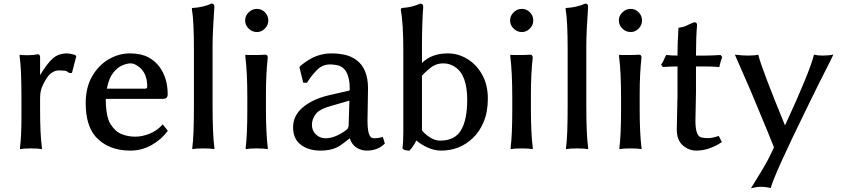

<svg xmlns="http://www.w3.org/2000/svg" viewBox="-20 -794 4540 1036"><path d="M85.9 -489.3V-498H89.8Q103.5 -496.1 130.4 -496.1Q157.2 -496.1 183.6 -501H184.6Q195.3 -501 196.3 -486.3V-388.7Q233.4 -450.2 264.2 -478Q294.9 -505.9 341.8 -505.9Q356.4 -505.9 383.8 -498H384.8L391.6 -490.2L368.2 -400.4H352.5Q341.8 -411.1 327.6 -412.6Q313.5 -414.1 297.4 -414.1Q281.2 -414.1 263.7 -404.3Q246.1 -394.5 231 -371.1Q215.8 -347.7 206.1 -323.2Q196.3 -298.8 196.3 -263.7V-204.1Q196.3 -69.3 206.1 2V10.7Q186.5 6.8 146.5 6.8Q107.4 6.8 87.9 10.7V2Q95.7 -58.6 95.7 -160.2V-266.6Q95.7 -427.7 85.9 -489.3Z M442.4 -237.3Q442.4 -322.3 477.5 -382.8Q512.7 -443.4 567.4 -474.6Q622.1 -505.9 681.2 -505.9Q740.2 -505.9 779.3 -485.4Q818.4 -464.8 841.8 -431.6Q884.8 -372.1 884.8 -285.2Q884.8 -260.7 860.4 -260.7H550.8Q550.8 -165 576.2 -124.5Q601.6 -84 636.2 -70.3Q670.9 -56.6 709 -56.6Q747.1 -56.6 786.6 -72.3Q826.2 -87.9 855.5 -120.1L858.4 -123L885.7 -87.9L883.8 -85.9Q849.6 -40 796.9 -10.7Q744.1 18.6 683.6 18.6Q562.5 18.6 495.1 -57.6Q442.4 -119.1 442.4 -237.3ZM556.6 -315.4H762.7Q774.4 -315.4 774.4 -327.1Q774.4 -404.3 723.6 -437.5Q703.1 -452.1 684.6 -452.1Q666 -452.1 640.1 -441.4Q614.3 -430.7 590.8 -401.4Q567.4 -372.1 556.6 -315.4Z M1015.6 -742.2V-751H1019.5Q1074.2 -753.9 1121.1 -774.4H1123Q1136.7 -774.4 1136.7 -757.8Q1127 -621.1 1127 -542V-226.6Q1127 -69.3 1136.7 2V10.7Q1117.2 6.8 1077.1 6.8Q1037.1 6.8 1017.6 10.7V2Q1026.4 -56.6 1026.4 -226.6V-521.5Q1026.4 -685.5 1015.6 -742.2Z M1302.7 -683.6Q1302.7 -709 1321.8 -727.5Q1340.8 -746.1 1366.2 -746.1Q1391.6 -746.1 1409.7 -727.5Q1427.7 -709 1427.7 -683.6Q1427.7 -658.2 1409.2 -639.6Q1390.6 -621.1 1366.2 -621.1Q1340.8 -621.1 1321.8 -639.6Q1302.7 -658.2 1302.7 -683.6ZM1303.7 -489.3V-498H1307.6Q1315.4 -497.1 1327.1 -497.1H1352.5Q1389.6 -497.1 1411.1 -499Q1424.8 -499 1424.8 -483.4Q1415 -395.5 1415 -286.1V-204.1Q1415 -78.1 1424.8 2.9V10.7Q1405.3 6.8 1365.2 6.8Q1325.2 6.8 1305.7 10.7V2Q1314.5 -66.4 1314.5 -204.1V-266.6Q1314.5 -407.2 1303.7 -489.3Z M1755.9 -280.3 1862.3 -304.7Q1867.2 -304.7 1867.2 -314.5Q1867.2 -431.6 1793.9 -443.4Q1775.4 -446.3 1760.7 -446.3Q1720.7 -446.3 1691.4 -417.5Q1662.1 -388.7 1637.7 -349.6L1636.7 -347.7H1616.2L1595.7 -431.6L1600.6 -438.5Q1650.4 -478.5 1689.5 -492.2Q1728.5 -505.9 1767.1 -505.9Q1805.7 -505.9 1839.8 -498.5Q1874 -491.2 1902.3 -470.7Q1965.8 -424.8 1965.8 -316.4L1962.9 -141.6Q1962.9 -72.3 1980.5 -54.7Q1987.3 -47.9 2002.9 -47.9Q2018.6 -47.9 2045.9 -54.7L2056.6 -19.5Q2018.6 18.6 1960 18.6Q1927.7 18.6 1902.8 2Q1877.9 -14.6 1867.2 -47.9Q1835 -21.5 1812.5 -6.8Q1772.5 18.6 1709 18.6Q1645.5 18.6 1603.5 -12.7Q1561.5 -43.9 1561.5 -107.4Q1561.5 -170.9 1614.7 -215.3Q1668 -259.8 1755.9 -280.3ZM1737.3 -47.9Q1787.1 -47.9 1847.7 -91.8Q1861.3 -101.6 1861.3 -119.1L1865.2 -251L1773.4 -224.6Q1706.1 -207 1684.6 -179.7Q1663.1 -152.3 1663.1 -120.6Q1663.1 -88.9 1684.6 -68.4Q1706.1 -47.9 1737.3 -47.9Z M2142.6 -742.2V-744.1L2147.5 -751H2149.4Q2202.1 -753.9 2247.1 -774.4H2249Q2262.7 -774.4 2263.7 -757.8Q2256.8 -667 2256.8 -542V-454.1Q2308.6 -505.9 2396.5 -505.9Q2453.1 -505.9 2502.9 -475.1Q2552.7 -444.3 2582.5 -389.6Q2612.3 -335 2612.3 -262.2Q2612.3 -189.5 2589.8 -136.2Q2567.4 -83 2531.2 -48.8Q2460 18.6 2360.4 18.6Q2323.2 18.6 2287.1 2Q2251 -14.6 2226.6 -36.1Q2209 -1 2189.5 18.6H2187.5Q2158.2 18.6 2151.4 5.9V3.9Q2156.2 -19.5 2156.2 -81.1V-521.5Q2156.2 -668 2142.6 -742.2ZM2256.8 -90.8Q2273.4 -69.3 2300.8 -52.2Q2328.1 -35.2 2354.5 -35.2Q2434.6 -35.2 2467.8 -91.8Q2501 -148.4 2501 -254.9Q2501 -389.6 2435.5 -432.6Q2406.2 -452.1 2372.6 -452.1Q2338.9 -452.1 2314 -436Q2289.1 -419.9 2256.8 -385.7Z M2732.4 -683.6Q2732.4 -709 2751.5 -727.5Q2770.5 -746.1 2795.9 -746.1Q2821.3 -746.1 2839.4 -727.5Q2857.4 -709 2857.4 -683.6Q2857.4 -658.2 2838.9 -639.6Q2820.3 -621.1 2795.9 -621.1Q2770.5 -621.1 2751.5 -639.6Q2732.4 -658.2 2732.4 -683.6ZM2733.4 -489.3V-498H2737.3Q2745.1 -497.1 2756.8 -497.1H2782.2Q2819.3 -497.1 2840.8 -499Q2854.5 -499 2854.5 -483.4Q2844.7 -395.5 2844.7 -286.1V-204.1Q2844.7 -78.1 2854.5 2.9V10.7Q2835 6.8 2794.9 6.8Q2754.9 6.8 2735.4 10.7V2Q2744.1 -66.4 2744.1 -204.1V-266.6Q2744.1 -407.2 2733.4 -489.3Z M3032.2 -742.2V-751H3036.1Q3090.8 -753.9 3137.7 -774.4H3139.6Q3153.3 -774.4 3153.3 -757.8Q3143.6 -621.1 3143.6 -542V-226.6Q3143.6 -69.3 3153.3 2V10.7Q3133.8 6.8 3093.8 6.8Q3053.7 6.8 3034.2 10.7V2Q3043 -56.6 3043 -226.6V-521.5Q3043 -685.5 3032.2 -742.2Z M3319.3 -683.6Q3319.3 -709 3338.4 -727.5Q3357.4 -746.1 3382.8 -746.1Q3408.2 -746.1 3426.3 -727.5Q3444.3 -709 3444.3 -683.6Q3444.3 -658.2 3425.8 -639.6Q3407.2 -621.1 3382.8 -621.1Q3357.4 -621.1 3338.4 -639.6Q3319.3 -658.2 3319.3 -683.6ZM3320.3 -489.3V-498H3324.2Q3332 -497.1 3343.8 -497.1H3369.1Q3406.2 -497.1 3427.7 -499Q3441.4 -499 3441.4 -483.4Q3431.6 -395.5 3431.6 -286.1V-204.1Q3431.6 -78.1 3441.4 2.9V10.7Q3421.9 6.8 3381.8 6.8Q3341.8 6.8 3322.3 10.7V2Q3331.1 -66.4 3331.1 -204.1V-266.6Q3331.1 -407.2 3320.3 -489.3Z M3546.9 -445.3Q3555.7 -454.1 3573.2 -495.1L3575.2 -497.1H3578.1Q3607.4 -494.1 3635.7 -494.1Q3635.7 -566.4 3640.6 -637.7V-643.6L3643.6 -644.5Q3670.9 -648.4 3686.5 -656.7Q3702.1 -665 3725.6 -673.8H3727.5Q3741.2 -673.8 3741.2 -658.2Q3735.4 -591.8 3735.4 -494.1H3785.2Q3819.3 -494.1 3866.2 -497.1H3868.2L3877 -486.3L3868.2 -460.9L3861.3 -432.6H3858.4Q3826.2 -435.5 3775.4 -435.5H3735.4V-294.9L3732.4 -141.6Q3732.4 -55.7 3767.6 -51.8Q3782.2 -48.8 3802.7 -48.8Q3823.2 -48.8 3858.4 -60.5L3875 -27.3Q3805.7 18.6 3737.3 18.6Q3696.3 18.6 3664.1 -9.8Q3631.8 -38.1 3631.8 -95.7L3635.7 -282.2V-435.5Q3602.5 -435.5 3558.6 -432.6H3556.6Z M3945.3 -499Q3984.4 -494.1 4018.1 -494.1Q4051.8 -494.1 4071.3 -499Q4090.8 -420.9 4215.8 -117.2Q4348.6 -404.3 4372.1 -499Q4391.6 -494.1 4419.9 -494.1Q4453.1 -494.1 4476.6 -500Q4473.6 -491.2 4449.7 -444.3Q4425.8 -397.5 4398.4 -342.8L4340.8 -225.6Q4157.2 148.4 4138.7 220.7Q4111.3 213.9 4080.1 213.9Q4067.4 213.9 4032.2 221.7L4083 138.7Q4126 69.3 4156.2 1Q4143.6 -32.2 4122.6 -82.5Q4101.6 -132.8 4077.6 -190.9Q4053.7 -249 4029.3 -306.6Z"/></svg>

Font: GenEi LateGo v2
Style: Medium
Weight: 500
Designer: o_tamon (Modified)
Foundry: o_tamon / Adobe Systems Incorporated / FONT 910 / Philipp H. Poll
Version: Version 2.1;Original Version 1.004